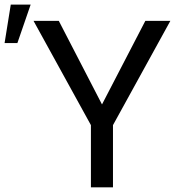

<svg xmlns="http://www.w3.org/2000/svg" viewBox="-87 -800 757 820"><path d="M164.1 -710.9 348.6 -354 533.7 -710.9H640.6L395.5 -265.6V0H301.3V-265.6L56.2 -710.9ZM-67.4 -616.2 -41 -780.3H43.9L-12.7 -616.2Z"/></svg>

Font: Roboto21382017
Style: Regular
Weight: 400
Designer: Christian Robertson
Foundry: Google
Version: Version 2.138; 2017